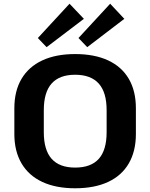

<svg xmlns="http://www.w3.org/2000/svg" viewBox="-20 -1000 807 1030"><path d="M383 10Q280 10 207 -24Q134 -58 95.5 -123.5Q57 -189 57 -281V-419Q57 -512 95.5 -577Q134 -642 207 -676Q280 -710 383 -710Q487 -710 560 -676Q633 -642 671 -577Q709 -512 709 -419V-281Q709 -189 671 -123.5Q633 -58 560 -24Q487 10 383 10ZM383 -101Q468 -101 510 -148Q552 -195 552 -291V-409Q552 -505 509.5 -552Q467 -599 383 -599Q299 -599 257 -552Q215 -505 215 -409V-291Q215 -195 257 -148Q299 -101 383 -101ZM430 -899 230 -747 183 -796 353 -980ZM647 -899 448 -747 401 -796 571 -980Z"/></svg>

Font: Pathway Extreme 28pt
Style: Bold
Weight: 700
Designer: Eduardo Rodriguez Tunni
Foundry: Eduardo Rodriguez Tunni
Version: Version 1.001;gftools[0.9.26]